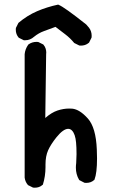

<svg xmlns="http://www.w3.org/2000/svg" viewBox="-20 -812 540 855"><path d="M182.6 -79.6V-67.4Q182.6 -27.3 170.9 10.3L168.9 11.7Q155.3 23.9 134.8 23.9Q131.8 23.9 127 23.4L104.5 12.2L103.5 10.7Q92.3 -2.4 89.8 -21V-570.8Q91.8 -592.8 105.5 -612.8L106.4 -613.8Q122.1 -625.5 142.6 -625.5Q145.5 -625.5 150.4 -625L172.9 -613.8Q180.7 -604.5 183.3 -595.5Q186 -586.4 186 -578.1Q186 -575.2 185.5 -571.8L181.6 -286.6Q209.5 -311 235.8 -319.8Q262.2 -328.6 287.6 -328.6Q294.4 -328.6 301.8 -328.1Q335 -324.7 371.1 -284.4Q407.2 -244.1 411.1 -146.5Q412.1 -125 412.1 -106.9Q412.1 -41.5 400.9 -12.7L399.9 -10.7L398.4 -9.8Q384.8 2.4 364.3 2.4Q361.3 2.4 356.4 2L333.5 -9.8L332 -11.7Q317.9 -35.6 317.9 -65.4Q317.9 -75.2 319.3 -85.9Q320.8 -109.9 320.8 -125.5Q320.8 -156.2 318.8 -176.8Q315.4 -215.8 300.3 -231Q293 -238.3 283.7 -238.3Q261.7 -238.3 231 -200.2Q206.1 -168.9 194.3 -142.8Q182.6 -116.7 182.6 -79.6ZM92.8 -632.8Q89.8 -632.8 85.9 -632.8L63.5 -644Q50.3 -659.2 50.3 -679.7Q50.3 -682.6 50.8 -687.5L62 -710Q101.1 -743.2 145.5 -762.2Q189 -780.8 238.8 -791.5L241.2 -790.5Q266.6 -780.3 363.8 -703.1L376.5 -688.5Q388.2 -672.9 388.2 -652.3Q388.2 -649.4 387.7 -644.5L376.5 -622.1Q367.2 -614.3 358.2 -611.6Q349.1 -608.9 340.8 -608.9Q337.4 -608.9 333 -609.4L310.5 -620.6Q292.5 -642.6 270.3 -659.4Q248 -676.3 227.1 -692.4Q198.2 -681.6 175.3 -673.3Q152.3 -665 131.8 -648.4Q114.3 -632.8 92.8 -632.8Z"/></svg>

Font: Bakudai
Style: Bold
Weight: 700
Version: Version 1.48